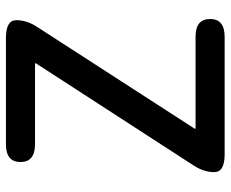

<svg xmlns="http://www.w3.org/2000/svg" viewBox="-85 -692 777 647"><g transform="rotate(-90 303.5 -368.5)"><path d="M107 0Q47 0 47 -35Q47 -70 69 -104L413 -635Q416 -639 411 -639H141Q81 -639 81 -688Q81 -737 141 -737H499Q559 -737 559 -702Q559 -667 537 -633L194 -102Q191 -98 196 -98H503Q563 -98 563 -49Q563 0 503 0Z"/></g></svg>

Font: Resource Han Rounded TW Medium
Style: Regular
Weight: 500
Designer: Cyano Hao (round all glyphs); Ryoko NISHIZUKA 西塚涼子 (kana, bopomofo & ideographs); Paul D. Hunt (Latin, Greek & Cyrillic)
Foundry: Cyano Hao
Version: 0.990